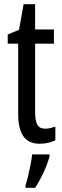

<svg xmlns="http://www.w3.org/2000/svg" viewBox="-20 -678 299 919"><path d="M197 -62Q209 -62 221 -65Q233 -68 245 -72V-6Q229 1 211 5.5Q193 10 170 10Q117 10 92 -25.5Q67 -61 67 -133V-469H17V-513L71 -535L93 -658H148V-537H238V-469H148V-143Q148 -103 158 -82.5Q168 -62 197 -62ZM217 71Q207 108 187.5 149.5Q168 191 148 221H102V210Q108 192 114.5 164.5Q121 137 126.5 109Q132 81 134 61H217Z"/></svg>

Font: Noto Sans Khmer ExtraCondensed
Style: Regular
Weight: 400
Width: 2
Designer: Danh Hong and the Monotype Design Team
Foundry: Monotype Imaging Inc.
Version: Version 2.004; ttfautohint (v1.8.4.7-5d5b)